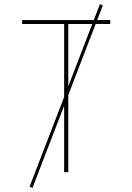

<svg xmlns="http://www.w3.org/2000/svg" viewBox="-20 -832 640 928"><path d="M290 0V-716H87V-735H513V-716H310V0ZM137 76 123 70 463 -812 477 -806Z"/></svg>

Font: Iosevka Curly Thin Extended
Style: Regular
Weight: 100
Width: 7
Monospace: yes
Designer: Belleve Invis
Foundry: Belleve Invis
Version: Version 11.1.0; ttfautohint (v1.8.3)